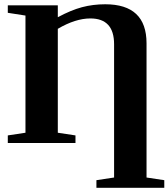

<svg xmlns="http://www.w3.org/2000/svg" viewBox="-20 -680 801 913"><path d="M438.5 212.9V176.8L522.5 164.1V-469.7Q522.5 -592.3 409.7 -592.3Q338.9 -592.3 254.9 -543V-48.8L338.9 -36.1V0H17.1V-36.1L101.1 -48.8V-606L17.1 -619.1V-654.8H254.9V-598.1Q317.4 -631.8 369.9 -645.8Q422.4 -659.7 480.5 -659.7Q676.8 -659.7 676.8 -474.1V164.1L761.2 176.8V212.9Z"/></svg>

Font: Tinos
Style: Bold
Weight: 700
Designer: Steve Matteson
Foundry: Monotype Imaging Inc.
Version: Version 1.23